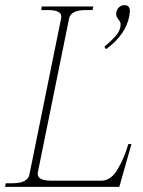

<svg xmlns="http://www.w3.org/2000/svg" viewBox="-30 -725 554 745"><path d="M375 -544Q403 -567 420.5 -587.5Q438 -608 438 -630Q438 -641 429 -650Q424 -657 422 -662.5Q420 -668 421 -676Q424 -690 432.5 -697.5Q441 -705 453 -705Q474 -705 474 -682Q474 -678 472 -664Q458 -589 381 -534ZM-8 -14H18Q47 -14 63.5 -22Q80 -30 84 -47L207 -653Q211 -670 198 -678Q185 -686 156 -686H130L132 -700H332L329 -686H303Q245 -686 238 -653L117 -57Q110 -24 169 -24H364Q401 -24 427.5 -70Q454 -116 468 -166H480L433 0H-10Z"/></svg>

Font: Taviraj Thin
Style: Italic
Weight: 250
Italic angle: -12°
Designer: Katatrad Team
Foundry: CadsonDemak
Version: Version 1.001